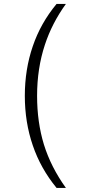

<svg xmlns="http://www.w3.org/2000/svg" viewBox="-20 -840 540 963"><path d="M310.5 -820.3H263.7Q183.6 -723.6 144.5 -608.4Q104.5 -492.2 104.5 -359.4Q104.5 -226.6 144.5 -110.4Q183.6 4.9 263.7 102.5H310.5Q235.4 -2 200.2 -115.2Q166 -227.5 166 -359.4Q166 -497.1 205.1 -615.2Q240.2 -722.7 310.5 -820.3Z"/></svg>

Font: DotumChe
Style: Regular
Weight: 400
Monospace: yes
Version: Version 2.21